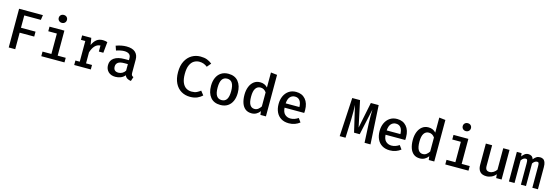

<svg xmlns="http://www.w3.org/2000/svg" viewBox="37 -2092 9772 3390"><g transform="rotate(15 4923.0 -396.5)"><path d="M249.2 -617.4V-392.3H515.4V-302.1H249.2V0H130.3V-707.7H565.6L552.3 -617.4Z M922.6 -806.7Q956.4 -806.7 977.2 -786.2Q997.9 -765.6 997.9 -734.9Q997.9 -704.1 977.2 -683.1Q956.4 -662.1 922.6 -662.1Q889.7 -662.1 868.7 -683.1Q847.7 -704.1 847.7 -734.9Q847.7 -765.6 868.7 -786.2Q889.7 -806.7 922.6 -806.7ZM1002.6 -541.5V-84.1H1149.7V0H725.6V-84.1H887.7V-457.4H730.8V-541.5Z M1327.2 0V-82.1H1406.7V-460H1327.2V-541.5H1494.4L1515.4 -415.9Q1545.6 -484.1 1590.5 -519.7Q1635.4 -555.4 1706.2 -555.4Q1730.3 -555.4 1749.5 -551.5Q1768.7 -547.7 1787.7 -541.5L1768.2 -342.1H1686.2V-452.3Q1628.7 -450.3 1587.2 -406.4Q1545.6 -362.6 1521.5 -283.1V-82.1H1630.8V0Z M2351.3 -132.8Q2351.3 -100.5 2361 -86.2Q2370.8 -71.8 2392.3 -64.6L2366.7 13.3Q2326.7 8.7 2297.7 -8.7Q2268.7 -26.2 2254.4 -61.5Q2224.6 -23.6 2179 -4.9Q2133.3 13.8 2081.5 13.8Q1999 13.8 1951.3 -32.6Q1903.6 -79 1903.6 -154.4Q1903.6 -240 1970.3 -286.2Q2036.9 -332.3 2161 -332.3H2238.5V-367.7Q2238.5 -420.5 2206.7 -443.3Q2174.9 -466.2 2117.9 -466.2Q2091.3 -466.2 2053.3 -459.2Q2015.4 -452.3 1973.8 -437.9L1945.6 -519Q1996.4 -537.9 2045.1 -546.9Q2093.8 -555.9 2135.4 -555.9Q2244.1 -555.9 2297.7 -507.7Q2351.3 -459.5 2351.3 -374.4ZM2116.4 -70.8Q2151.3 -70.8 2184.6 -89.2Q2217.9 -107.7 2238.5 -141V-260.5H2174.9Q2093.8 -260.5 2059 -233.6Q2024.1 -206.7 2024.1 -159.5Q2024.1 -70.8 2116.4 -70.8Z M3444.1 -722.1Q3515.9 -722.1 3565.1 -703.3Q3614.4 -684.6 3657.4 -649.7L3595.4 -575.9Q3532.3 -628.2 3449.7 -628.2Q3396.9 -628.2 3352.3 -601.5Q3307.7 -574.9 3280.8 -514.9Q3253.8 -454.9 3253.8 -354.9Q3253.8 -256.9 3279.5 -196.9Q3305.1 -136.9 3349.5 -109.7Q3393.8 -82.6 3449.7 -82.6Q3506.7 -82.6 3544.1 -101.3Q3581.5 -120 3610.3 -143.6L3667.7 -70.3Q3632.3 -35.9 3577.9 -11Q3523.6 13.8 3445.6 13.8Q3355.4 13.8 3284.1 -28.2Q3212.8 -70.3 3171.5 -152.6Q3130.3 -234.9 3130.3 -354.9Q3130.3 -473.8 3172.8 -555.6Q3215.4 -637.4 3286.4 -679.7Q3357.4 -722.1 3444.1 -722.1Z M4000.5 -555.9Q4119.5 -555.9 4182.1 -478.5Q4244.6 -401 4244.6 -271.8Q4244.6 -185.6 4216.2 -121.5Q4187.7 -57.4 4133.1 -21.8Q4078.5 13.8 4000 13.8Q3881.5 13.8 3818.5 -62.8Q3755.4 -139.5 3755.4 -270.8Q3755.4 -354.9 3783.8 -419.2Q3812.3 -483.6 3867.2 -519.7Q3922.1 -555.9 4000.5 -555.9ZM4000.5 -466.7Q3938.5 -466.7 3907.2 -419.2Q3875.9 -371.8 3875.9 -270.8Q3875.9 -169.7 3906.9 -122.3Q3937.9 -74.9 4000 -74.9Q4062.1 -74.9 4093.1 -122.6Q4124.1 -170.3 4124.1 -271.8Q4124.1 -371.8 4093.3 -419.2Q4062.6 -466.7 4000.5 -466.7Z M4716.9 -771.8 4831.8 -759V0H4730.8L4722.6 -66.7Q4694.9 -28.2 4656.4 -7.2Q4617.9 13.8 4570.3 13.8Q4500.5 13.8 4455.6 -21.8Q4410.8 -57.4 4388.7 -121.5Q4366.7 -185.6 4366.7 -270.8Q4366.7 -353.3 4392.3 -417.7Q4417.9 -482.1 4465.6 -519Q4513.3 -555.9 4580.5 -555.9Q4664.1 -555.9 4716.9 -496.9ZM4610.8 -467.7Q4552.8 -467.7 4520.5 -419.7Q4488.2 -371.8 4488.2 -270.8Q4488.2 -167.2 4517.7 -120.8Q4547.2 -74.4 4600.5 -74.4Q4639.5 -74.4 4668.2 -96.9Q4696.9 -119.5 4716.9 -151.3V-407.7Q4696.9 -436.4 4670.3 -452.1Q4643.6 -467.7 4610.8 -467.7Z M5109.7 -233.8Q5114.9 -150.3 5156.7 -112.8Q5198.5 -75.4 5257.4 -75.4Q5296.9 -75.4 5331 -87.7Q5365.1 -100 5399.5 -122.6L5449.2 -53.8Q5411.3 -23.1 5360.5 -4.6Q5309.7 13.8 5251.8 13.8Q5167.2 13.8 5109 -22.1Q5050.8 -57.9 5020.8 -122.1Q4990.8 -186.2 4990.8 -270.3Q4990.8 -351.8 5020.5 -416.2Q5050.3 -480.5 5105.6 -518.2Q5161 -555.9 5237.9 -555.9Q5345.6 -555.9 5408.5 -483.6Q5471.3 -411.3 5471.3 -285.1Q5471.3 -271.3 5470.5 -257.7Q5469.7 -244.1 5468.7 -233.8ZM5239 -470.8Q5185.1 -470.8 5149.7 -432.3Q5114.4 -393.8 5109.2 -312.3H5360Q5358.5 -388.7 5327.4 -429.7Q5296.4 -470.8 5239 -470.8Z M6703.1 -707.7 6743.1 0H6634.4L6617.4 -344.6Q6613.8 -422.1 6614.4 -489.5Q6614.9 -556.9 6616.9 -603.1L6512.8 -124.6H6409.2L6297.4 -603.1Q6300.5 -559 6301.8 -488.2Q6303.1 -417.4 6300.5 -343.6L6286.7 0H6180L6220 -707.7H6362.6L6463.6 -233.3L6560 -707.7Z M6955.9 -233.8Q6961 -150.3 7002.8 -112.8Q7044.6 -75.4 7103.6 -75.4Q7143.1 -75.4 7177.2 -87.7Q7211.3 -100 7245.6 -122.6L7295.4 -53.8Q7257.4 -23.1 7206.7 -4.6Q7155.9 13.8 7097.9 13.8Q7013.3 13.8 6955.1 -22.1Q6896.9 -57.9 6866.9 -122.1Q6836.9 -186.2 6836.9 -270.3Q6836.9 -351.8 6866.7 -416.2Q6896.4 -480.5 6951.8 -518.2Q7007.2 -555.9 7084.1 -555.9Q7191.8 -555.9 7254.6 -483.6Q7317.4 -411.3 7317.4 -285.1Q7317.4 -271.3 7316.7 -257.7Q7315.9 -244.1 7314.9 -233.8ZM7085.1 -470.8Q7031.3 -470.8 6995.9 -432.3Q6960.5 -393.8 6955.4 -312.3H7206.2Q7204.6 -388.7 7173.6 -429.7Q7142.6 -470.8 7085.1 -470.8Z M7793.8 -771.8 7908.7 -759V0H7807.7L7799.5 -66.7Q7771.8 -28.2 7733.3 -7.2Q7694.9 13.8 7647.2 13.8Q7577.4 13.8 7532.6 -21.8Q7487.7 -57.4 7465.6 -121.5Q7443.6 -185.6 7443.6 -270.8Q7443.6 -353.3 7469.2 -417.7Q7494.9 -482.1 7542.6 -519Q7590.3 -555.9 7657.4 -555.9Q7741 -555.9 7793.8 -496.9ZM7687.7 -467.7Q7629.7 -467.7 7597.4 -419.7Q7565.1 -371.8 7565.1 -270.8Q7565.1 -167.2 7594.6 -120.8Q7624.1 -74.4 7677.4 -74.4Q7716.4 -74.4 7745.1 -96.9Q7773.8 -119.5 7793.8 -151.3V-407.7Q7773.8 -436.4 7747.2 -452.1Q7720.5 -467.7 7687.7 -467.7Z M8307.2 -806.7Q8341 -806.7 8361.8 -786.2Q8382.6 -765.6 8382.6 -734.9Q8382.6 -704.1 8361.8 -683.1Q8341 -662.1 8307.2 -662.1Q8274.4 -662.1 8253.3 -683.1Q8232.3 -704.1 8232.3 -734.9Q8232.3 -765.6 8253.3 -786.2Q8274.4 -806.7 8307.2 -806.7ZM8387.2 -541.5V-84.1H8534.4V0H8110.3V-84.1H8272.3V-457.4H8115.4V-541.5Z M8821.5 -541.5V-163.1Q8821.5 -114.9 8840.8 -94.4Q8860 -73.8 8899 -73.8Q8935.9 -73.8 8970.3 -95.9Q9004.6 -117.9 9024.6 -149.7V-541.5H9139.5V0H9040.5L9033.3 -69.2Q9003.1 -28.7 8956.9 -7.4Q8910.8 13.8 8862.6 13.8Q8783.6 13.8 8745.1 -29.5Q8706.7 -72.8 8706.7 -148.7V-541.5Z M9695.4 -555.9Q9726.2 -555.9 9750.8 -542.6Q9775.4 -529.2 9789.5 -495.6Q9803.6 -462.1 9803.6 -402.6V0H9701.5V-386.7Q9701.5 -429.2 9695.6 -447.7Q9689.7 -466.2 9665.1 -466.2Q9645.6 -466.2 9625.4 -454.1Q9605.1 -442.1 9585.1 -412.8V0H9492.3V-386.7Q9492.3 -429.2 9486.4 -447.7Q9480.5 -466.2 9455.9 -466.2Q9435.9 -466.2 9415.9 -454.1Q9395.9 -442.1 9375.9 -412.8V0H9273.3V-541.5H9360L9367.7 -483.1Q9390.8 -515.4 9417.7 -535.6Q9444.6 -555.9 9483.6 -555.9Q9514.4 -555.9 9539.5 -540.8Q9564.6 -525.6 9576.4 -486.7Q9599.5 -517.4 9627.7 -536.7Q9655.9 -555.9 9695.4 -555.9Z"/></g></svg>

Font: Fira Code Medium
Style: Regular
Weight: 500
Designer: Carrois Corporate, Edenspiekermann AG, Nikita Prokopov
Foundry: Carrois Corporate, Edenspiekermann AG, Nikita Prokopov
Version: Version 6.002